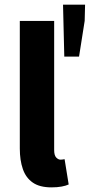

<svg xmlns="http://www.w3.org/2000/svg" viewBox="-20 -790 384 821"><path d="M200 11.2Q149.5 11.2 120.1 -9.3Q90.6 -29.7 77.7 -67.2Q64.7 -104.7 64.7 -154.8V-700.5H211.6V-148.8Q211.6 -125.5 220.4 -116.4Q229.2 -107.3 238.5 -107.3Q243.2 -107.3 246.7 -107.8Q250.2 -108.3 256.2 -109.3L273.7 -1.2Q262.1 4.3 243.6 7.7Q225.1 11.2 200 11.2ZM254.9 -548 249.5 -770.1H343.8L342.1 -700.8L318 -548Z"/></svg>

Font: Mada
Style: Regular
Weight: 400
Designer: Khaled Hosny
Version: Version 1.5